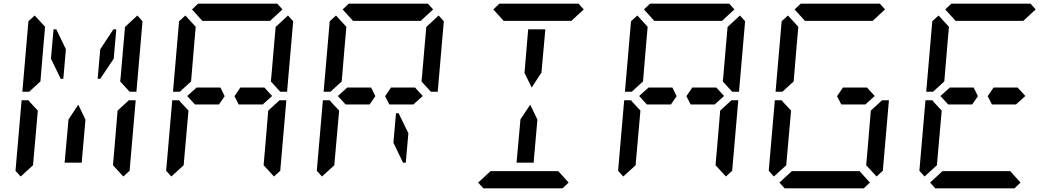

<svg xmlns="http://www.w3.org/2000/svg" viewBox="-20 -1020 5752 1040"><path d="M424 -157 423 -139H330L347 -327L351 -373L404 -453L443 -372L439 -327ZM323 -593H309L256 -702L270 -861H285L337 -753ZM92 -64 64 -95 97 -477H134L142 -467L185 -421L167 -218L160 -139L159 -125ZM617 -421 678 -477H715L682 -95L648 -64L592 -125L593 -139L600 -218ZM724 -936 752 -905 719 -523H682L631 -579L634 -607L649 -782L656 -861L657 -874ZM594 -861H610L596 -702L523 -593H509L523 -753ZM199 -579 138 -523H101L134 -905L168 -936L224 -875L223 -861L216 -782Z M1036 -454 994 -500 1045 -546H1148H1174L1197 -499L1166 -454H1050ZM1020 -969 1053 -1000H1482L1510 -969L1443 -907H1441H1306H1213H1078H1076ZM908 -64 880 -95 913 -477H950L958 -467L1001 -421L983 -218L976 -139L975 -125ZM1433 -421 1494 -477H1531L1498 -95L1464 -64L1408 -125L1409 -139L1416 -218ZM1540 -936 1568 -905 1535 -523H1498L1447 -579L1450 -607L1465 -782L1472 -861L1473 -874ZM1015 -579 954 -523H917L950 -905L984 -936L1040 -875L1039 -861L1032 -782ZM1412 -546 1454 -500 1403 -454H1390H1313H1273L1250 -499L1282 -546H1308Z M1852 -454 1810 -500 1861 -546H1964H1990L2013 -499L1982 -454H1866ZM1836 -969 1869 -1000H2298L2326 -969L2259 -907H2257H2122H2029H1894H1892ZM2125 -407H2139L2192 -298L2178 -139H2163L2111 -247ZM1724 -64 1696 -95 1729 -477H1766L1774 -467L1817 -421L1799 -218L1792 -139L1791 -125ZM2356 -936 2384 -905 2351 -523H2314L2263 -579L2266 -607L2281 -782L2288 -861L2289 -874ZM1831 -579 1770 -523H1733L1766 -905L1800 -936L1856 -875L1855 -861L1848 -782ZM2228 -546 2270 -500 2219 -454H2206H2129H2089L2066 -499L2098 -546H2124Z M2872 -157 2871 -139H2778L2795 -327L2799 -373L2852 -453L2891 -372L2887 -327ZM2652 -969 2685 -1000H3114L3142 -969L3075 -907H3073H2938H2845H2710H2708ZM2841 -861H2934L2917 -673L2913 -627L2860 -546L2821 -625L2825 -673ZM3060 -31 3027 0H2598L2570 -31L2637 -93H2639H2774H2867H3002H3004Z M3484 -454 3442 -500 3493 -546H3596H3622L3645 -499L3614 -454H3498ZM3468 -969 3501 -1000H3930L3958 -969L3891 -907H3889H3754H3661H3526H3524ZM3356 -64 3328 -95 3361 -477H3398L3406 -467L3449 -421L3431 -218L3424 -139L3423 -125ZM3881 -421 3942 -477H3979L3946 -95L3912 -64L3856 -125L3857 -139L3864 -218ZM3988 -936 4016 -905 3983 -523H3946L3895 -579L3898 -607L3913 -782L3920 -861L3921 -874ZM3463 -579 3402 -523H3365L3398 -905L3432 -936L3488 -875L3487 -861L3480 -782ZM3860 -546 3902 -500 3851 -454H3838H3761H3721L3698 -499L3730 -546H3756Z M4284 -969 4317 -1000H4746L4774 -969L4707 -907H4705H4570H4477H4342H4340ZM4172 -64 4144 -95 4177 -477H4214L4222 -467L4265 -421L4247 -218L4240 -139L4239 -125ZM4692 -31 4659 0H4230L4202 -31L4269 -93H4271H4406H4499H4634H4636ZM4697 -421 4758 -477H4795L4762 -95L4728 -64L4672 -125L4673 -139L4680 -218ZM4279 -579 4218 -523H4181L4214 -905L4248 -936L4304 -875L4303 -861L4296 -782ZM4676 -546 4718 -500 4667 -454H4654H4577H4537L4514 -499L4546 -546H4572Z M5116 -454 5074 -500 5125 -546H5228H5254L5277 -499L5246 -454H5130ZM5100 -969 5133 -1000H5562L5590 -969L5523 -907H5521H5386H5293H5158H5156ZM4988 -64 4960 -95 4993 -477H5030L5038 -467L5081 -421L5063 -218L5056 -139L5055 -125ZM5508 -31 5475 0H5046L5018 -31L5085 -93H5087H5222H5315H5450H5452ZM5095 -579 5034 -523H4997L5030 -905L5064 -936L5120 -875L5119 -861L5112 -782ZM5492 -546 5534 -500 5483 -454H5470H5393H5353L5330 -499L5362 -546H5388Z"/></svg>

Font: DSEG14 Classic Mini
Style: Italic
Weight: 400
Italic angle: -5°
Designer: Keshikan(Twitter:@keshinomi_88pro)
Version: Version 0.46